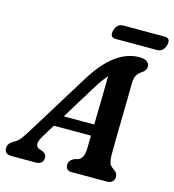

<svg xmlns="http://www.w3.org/2000/svg" viewBox="-151 -959 962 1061"><g transform="rotate(15 330.0 -428.0)"><path d="M150 -148.5Q132 -118.5 133 -101.5Q134 -84.5 149.5 -77.5L172 -70Q184.5 -63.5 189.2 -55.2Q194 -47 194 -38.5Q194 -20.5 182.5 -10.2Q171 0 151.5 0H12Q-28 0 -28 -34Q-28 -48.5 -20.2 -59.8Q-12.5 -71 10.5 -83.5Q25.5 -90.5 41.2 -111.2Q57 -132 73 -158.5L291 -511.5Q353 -613.5 418.5 -662Q484 -710.5 553 -710.5Q585.5 -710.5 599 -699.5Q612.5 -688.5 612.5 -672Q612.5 -649 590 -635Q572 -624 561.8 -607.8Q551.5 -591.5 551 -559.5Q551 -517 549.8 -459.2Q548.5 -401.5 547.5 -341Q546.5 -280.5 545.8 -228.8Q545 -177 545 -146.5Q546 -116.5 552.2 -101.2Q558.5 -86 582 -71Q600 -58.5 600 -37.5Q600 -21 589 -10.5Q578 0 558 0H356Q337.5 0 329.8 -9.8Q322 -19.5 322 -33.5Q322 -59.5 353.5 -74L373.5 -79Q405 -92 406 -148Q406.5 -180.5 407.5 -222.5H195.5ZM349 -472.5 234.5 -286.5H409Q410.5 -353 412 -427Q413.5 -501 414 -564.5Q400.5 -549 384.2 -526.8Q368 -504.5 349 -472.5ZM375.5 -815Q386.5 -856.5 423.5 -856.5H659Q696 -856.5 685 -815.5Q674 -774 637 -774H401.5Q364.5 -774 375.5 -815Z"/></g></svg>

Font: Fraunces 72pt S100 SemiBold
Style: Italic
Weight: 600
Italic angle: -16°
Version: Version 1.000; ttfautohint (v1.8.3)